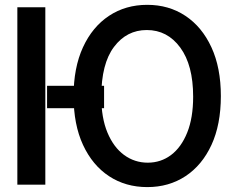

<svg xmlns="http://www.w3.org/2000/svg" viewBox="-20 -757 974 787"><path d="M165.8 -727.3V0H51.1V-727.3ZM406.6 -405.2V-313.6H172.9V-405.2ZM885.3 -363.3Q885.3 -246.4 846.8 -163Q808.2 -79.5 740.2 -34.8Q672.2 9.9 583.8 9.9Q495 9.9 427 -34.8Q359 -79.5 320.3 -163Q281.6 -246.4 281.6 -363.3Q281.6 -479.4 320.1 -563.2Q358.7 -647 426.8 -692.1Q495 -737.2 583.5 -737.2Q671.9 -737.2 739.9 -692.1Q807.9 -647 846.6 -563.2Q885.3 -479.4 885.3 -363.3ZM771.7 -360.8Q771.7 -490.1 718.9 -562Q666.2 -633.9 581.7 -633.9Q499.3 -633.9 447.3 -564.8Q395.2 -495.7 395.2 -360.8Q395.2 -273.8 420.5 -213.4Q445.7 -153.1 488.8 -121.6Q532 -90.2 585.6 -90.2Q639.2 -90.2 681.1 -121.6Q723 -153.1 747.3 -213.4Q771.7 -273.8 771.7 -360.8Z"/></svg>

Font: Interface Medium
Style: Regular
Weight: 500
Designer: Rasmus Andersson
Foundry: rsms
Version: Version 1.8